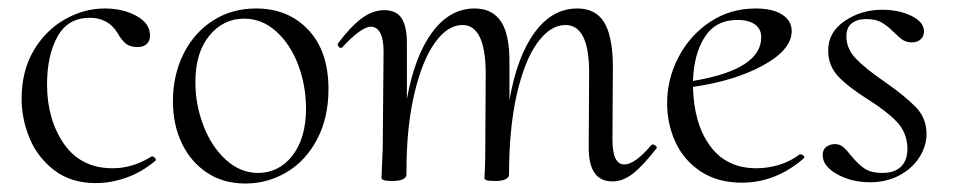

<svg xmlns="http://www.w3.org/2000/svg" viewBox="-20 -419 2249 453"><path d="M31 -186Q31 -251 59 -299Q87 -347 132.5 -373Q178 -399 227 -399Q270 -399 302 -381.5Q334 -364 334 -335Q334 -323 326.5 -315.5Q319 -308 304 -308Q287 -308 277 -316Q267 -324 258 -340Q236 -377 192 -377Q140 -377 115.5 -332.5Q91 -288 91 -220Q91 -137 131 -79.5Q171 -22 246 -22Q293 -22 338 -50H339Q342 -50 345.5 -46.5Q349 -43 347 -40Q315 -13 278.5 0Q242 13 206 13Q148 13 108.5 -17Q69 -47 50 -92.5Q31 -138 31 -186Z M388 -180Q388 -242 413 -292Q438 -342 482.5 -370.5Q527 -399 584 -399Q660 -399 707.5 -348.5Q755 -298 755 -209Q755 -141 728 -90Q701 -39 656 -12.5Q611 14 559 14Q507 14 468.5 -11.5Q430 -37 409 -81Q388 -125 388 -180ZM702 -163Q702 -217 683.5 -266Q665 -315 631.5 -345Q598 -375 556 -375Q507 -375 474 -335Q441 -295 441 -225Q441 -172 460 -122.5Q479 -73 513 -42Q547 -11 589 -11Q638 -11 670 -52Q702 -93 702 -163Z M1520 -78Q1524 -78 1527.5 -74.5Q1531 -71 1529 -69Q1497 -28 1473.5 -9.5Q1450 9 1425 9Q1369 9 1369 -70L1370 -248Q1370 -360 1314 -360Q1278 -360 1247.5 -317.5Q1217 -275 1199 -195Q1181 -115 1181 -7Q1181 0 1172.5 4Q1164 8 1149 8Q1134 8 1129 6.5Q1124 5 1123 2Q1123 -2 1124 -20.5Q1125 -39 1125 -74L1126 -248Q1125 -360 1071 -360Q1036 -360 1006 -318Q976 -276 957.5 -197.5Q939 -119 939 -15V-7Q939 0 930.5 4Q922 8 906 8Q892 8 887 6.5Q882 5 880 2L883 -69L885 -297Q885 -327 877 -341.5Q869 -356 855 -356Q833 -356 788 -308Q786 -306 784 -306Q781 -306 778.5 -309.5Q776 -313 777 -316Q807 -356 833 -375.5Q859 -395 887 -395Q915 -395 927.5 -376Q940 -357 940 -318V-185Q958 -286 999.5 -342.5Q1041 -399 1100 -399Q1142 -399 1162.5 -367.5Q1183 -336 1182 -267V-183Q1200 -286 1241.5 -342.5Q1283 -399 1342 -399Q1385 -399 1405 -367Q1425 -335 1426 -267L1425 -89Q1425 -31 1453 -31Q1478 -31 1517 -77Q1518 -78 1520 -78Z M1869 -55Q1872 -55 1875.5 -52Q1879 -49 1877 -46Q1811 12 1730 12Q1674 12 1634 -14Q1594 -40 1574 -83Q1554 -126 1554 -175Q1554 -233 1581 -284.5Q1608 -336 1655.5 -367.5Q1703 -399 1763 -399Q1803 -399 1825.5 -384.5Q1848 -370 1848 -345Q1847 -301 1780 -264.5Q1713 -228 1615 -214Q1617 -127 1655.5 -74.5Q1694 -22 1765 -22Q1791 -22 1818 -30Q1845 -38 1867 -55ZM1615 -228Q1776 -255 1776 -331Q1776 -351 1761 -361.5Q1746 -372 1720 -372Q1669 -372 1643 -332Q1617 -292 1615 -228Z M1921 -53Q1921 -66 1929.5 -72.5Q1938 -79 1950 -79Q1961 -79 1969 -72.5Q1977 -66 1987 -53Q2004 -32 2019.5 -21.5Q2035 -11 2062 -11Q2091 -11 2106 -26Q2121 -41 2121 -69Q2120 -106 2096.5 -131Q2073 -156 2027 -185Q1981 -214 1957.5 -239Q1934 -264 1934 -300Q1934 -343 1973 -369.5Q2012 -396 2061 -396Q2101 -396 2130.5 -381.5Q2160 -367 2160 -345Q2160 -333 2152 -326Q2144 -319 2132 -319Q2119 -319 2110.5 -324.5Q2102 -330 2089 -343Q2074 -358 2060 -366Q2046 -374 2024 -374Q2002 -374 1989.5 -364Q1977 -354 1977 -333Q1977 -304 1999.5 -280.5Q2022 -257 2066 -227Q2116 -192 2141 -166Q2166 -140 2166 -103Q2166 -75 2149.5 -48.5Q2133 -22 2102.5 -5.5Q2072 11 2033 11Q1989 11 1955 -8Q1921 -27 1921 -53Z"/></svg>

Font: Cormorant Upright
Style: Regular
Weight: 400
Designer: Christian Thalmann (Catharsis Fonts)
Foundry: Catharsis Fonts
Version: Version 3.302